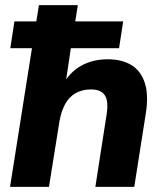

<svg xmlns="http://www.w3.org/2000/svg" viewBox="-20 -725 635 745"><path d="M19 0 104 -538H20L36 -642H121L131 -705H282L272 -642H458L442 -538H255L233 -392H222Q247 -442 292.5 -468.5Q338 -495 398 -495Q452 -495 489 -473Q526 -451 541.5 -404.5Q557 -358 546 -286L501 0H350L394 -283Q399 -315 394.5 -336Q390 -357 375 -367.5Q360 -378 333 -378Q299 -378 273.5 -363.5Q248 -349 233 -321.5Q218 -294 211 -256L170 0Z"/></svg>

Font: Nunito Sans 12pt ExtraBold
Style: Italic
Weight: 800
Italic angle: -9°
Designer: Vernon Adams
Foundry: Vernon Adams
Version: Version 3.101;gftools[0.9.27]